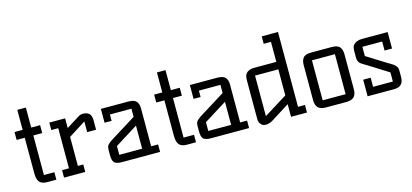

<svg xmlns="http://www.w3.org/2000/svg" viewBox="-63 -1214 3625 1688"><g transform="rotate(-15 1749.0 -370.0)"><path d="M192 -682V-500H273V-428H192V-68H287V0H203Q158 0 136 -23.5Q114 -47 114 -104V-428H40V-500H114V-682Z M660 -500Q738 -500 738 -423V-334H657V-431L501 -332V-68H550V0H357V-68H420V-433H357V-501H501V-413L624 -490Q640 -500 660 -500Z M1231 -68V0H883Q832 0 814 -20Q798 -38 798 -88V-125Q798 -161 807 -174Q820 -193 866 -221L1086 -358V-432H890V-374H826V-500H1076Q1127 -500 1147.5 -478Q1168 -456 1168 -414V-68ZM1086 -278 878 -148V-68H1086Z M1463 -682V-500H1544V-428H1463V-68H1558V0H1474Q1429 0 1407 -23.5Q1385 -47 1385 -104V-428H1311V-500H1385V-682Z M2041 -68V0H1693Q1642 0 1624 -20Q1608 -38 1608 -88V-125Q1608 -161 1617 -174Q1630 -193 1676 -221L1896 -358V-432H1700V-374H1636V-500H1886Q1937 -500 1957.5 -478Q1978 -456 1978 -414V-68ZM1896 -278 1688 -148V-68H1896Z M2568 -69V0H2423V-115L2250 -6Q2219 10 2191.5 10Q2164 10 2147.5 -10Q2131 -30 2131 -56V-406Q2131 -452 2145 -469Q2169 -500 2221 -500H2423V-682H2357V-750H2505V-69ZM2423 -432H2211V-63L2423 -195Z M2741 0Q2690 0 2669 -23.5Q2648 -47 2648 -89V-411Q2648 -451 2666.5 -475.5Q2685 -500 2741 -500H2926Q2981 -500 3000 -475.5Q3019 -451 3019 -411V-89Q3019 -47 2998 -23.5Q2977 0 2926 0ZM2729 -68H2938V-432H2729Z M3448 -88Q3448 0 3362 0H3120V-151H3188V-68H3368V-151L3204 -254Q3179 -270 3161 -280Q3143 -290 3131 -300Q3109 -320 3109 -354V-411Q3109 -453 3123 -469Q3150 -500 3203 -500H3436V-350H3368V-432H3188V-348L3358 -242Q3379 -229 3395.5 -219.5Q3412 -210 3423 -200Q3448 -179 3448 -150Z"/></g></svg>

Font: Kelly Slab
Style: Regular
Weight: 400
Designer: Denis Masharov
Foundry: Denis Masharov
Version: Version 1.001